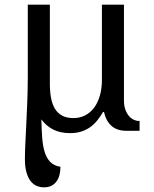

<svg xmlns="http://www.w3.org/2000/svg" viewBox="-20 -556 655 816"><path d="M277.8 9.8Q235.8 9.8 205.8 -5.6Q175.8 -21 155.8 -48.8Q156.7 -7.3 159.2 27.8Q161.6 63 169.7 89.4Q177.7 115.7 193.4 132.1Q209 148.4 236.8 152.8Q236.8 171.9 232.7 187.7Q228.5 203.6 220 215.3Q211.4 227.1 198.2 233.6Q185.1 240.2 167 240.2Q151.4 240.2 136.7 234.4Q122.1 228.5 110.8 214.6Q99.6 200.7 92.8 177.7Q85.9 154.8 85.9 121.1Q85.9 91.3 87.6 56.9Q89.4 22.5 91.3 -19.3Q93.3 -61 95.5 -111.8Q97.7 -162.6 98.1 -225.1V-536.1H191.9V-200.2Q191.9 -167.5 196.8 -140.6Q201.7 -113.8 213.1 -94.5Q224.6 -75.2 243.9 -64.7Q263.2 -54.2 292 -54.2Q319.8 -54.2 342.3 -65.9Q364.7 -77.6 380.4 -98.9Q396 -120.1 404.5 -149.9Q413.1 -179.7 413.1 -215.8V-536.1H506.8V-128.9Q506.8 -106.9 512.7 -90.6Q518.6 -74.2 527.6 -63.5Q536.6 -52.7 547.9 -47.4Q559.1 -42 569.8 -42H573.2V0H519Q478 0 454.6 -20.3Q431.2 -40.5 421.9 -80.1H418Q406.2 -60.1 392.8 -43.5Q379.4 -26.9 362.5 -15.1Q345.7 -3.4 325 3.2Q304.2 9.8 277.8 9.8Z"/></svg>

Font: Sahl Naskh
Style: Regular
Weight: 400
Designer: Pascal Zoghbi
Version: Version 1.001